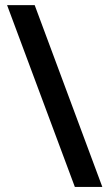

<svg xmlns="http://www.w3.org/2000/svg" viewBox="-20 -734 430 754"><path d="M116.2 -713.9 381.8 0H273.9L7.8 -713.9Z"/></svg>

Font: OpenSans-Semibold
Style: Regular
Weight: 600
Foundry: Ascender Corporation
Version: Version 1.10